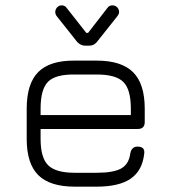

<svg xmlns="http://www.w3.org/2000/svg" viewBox="-20 -699 642 719"><path d="M211 -679Q223 -679 230 -669L303 -576H310L382 -669Q389 -679 401 -679Q412 -679 419 -671.5Q426 -664 426 -654Q426 -647 420 -639L343 -542Q332 -528 314 -528H299Q282 -528 269 -542L192 -639Q187 -646 187 -654Q187 -664 194 -671.5Q201 -679 211 -679ZM260 0Q167 0 123.5 -43Q80 -86 80 -179V-292Q80 -386 123.5 -429.5Q167 -473 260 -472H342Q435 -472 478.5 -428.5Q522 -385 522 -292V-242Q522 -216 496 -216H132V-179Q132 -108 160.5 -80Q189 -52 260 -52H342Q406 -52 434.5 -68.5Q463 -85 468 -125Q473 -150 495 -150Q524 -150 520 -123Q513 -60 469.5 -30Q426 0 342 0ZM260 -420Q188 -421 160 -393Q132 -365 132 -292V-268H470V-292Q470 -364 442 -392Q414 -420 342 -420Z"/></svg>

Font: Jura
Style: Regular
Weight: 400
Designer: Daniel Johnson, Alexei Vanyashin
Foundry: Daniel Johnson
Version: Version 5.103